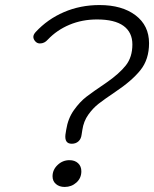

<svg xmlns="http://www.w3.org/2000/svg" viewBox="-20 -730 610 760"><path d="M239 -197 242 -216Q249 -261 272.5 -294Q296 -327 322 -347Q348 -367 400 -402Q452 -438 478 -471Q504 -504 504 -554Q504 -602 469 -627.5Q434 -653 364 -653Q305 -653 255 -632Q205 -611 169 -573Q156 -558 138 -558Q127 -558 119.5 -566.5Q112 -575 112 -584Q112 -593 121 -603Q168 -654 233 -682Q298 -710 374 -710Q463 -710 516.5 -669.5Q570 -629 570 -559Q570 -495 536 -452.5Q502 -410 436 -366Q393 -337 370.5 -319.5Q348 -302 329.5 -276Q311 -250 306 -216L303 -197Q301 -180 290.5 -170.5Q280 -161 264 -161Q235 -161 239 -197ZM188 -32Q188 -58 208 -77Q228 -96 255 -96Q276 -96 289 -84Q302 -72 302 -52Q302 -25 282.5 -7.5Q263 10 236 10Q215 10 201.5 -1.5Q188 -13 188 -32Z"/></svg>

Font: Kodchasan Light
Style: Italic
Weight: 300
Italic angle: -10°
Version: Version 1.000; ttfautohint (v1.6)